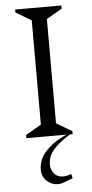

<svg xmlns="http://www.w3.org/2000/svg" viewBox="-58 -646 436 910"><g transform="rotate(-5 160.0 -191.0)"><path d="M50 0V-15L124 -58V-554L50 -598V-612H270V-597L196 -554V-58L270 -14V0ZM179 230Q151 230 128 209Q105 188 105 155Q105 102 147 61Q189 20 253 -5L258 0Q215 27 191.5 49Q168 71 159 91.5Q150 112 150 136Q150 158 165 177Q180 196 207 196Q216 196 226 194Q236 192 247 188L252 208Q227 217 211.5 223.5Q196 230 179 230Z"/></g></svg>

Font: Ancizar Serif Light
Style: Regular
Weight: 300
Designer: Cesar Puertas, Viviana Monsalve, Julian Moncada, Julian Prieto, Jose Castro, Felipe Aragon, Mariel Hernandez, Sara Alarc
Version: Version 8.100